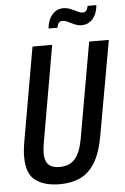

<svg xmlns="http://www.w3.org/2000/svg" viewBox="-59 -908 628 962"><g transform="rotate(-5 255.0 -427.0)"><path d="M203 12Q126 12 81 -21Q36 -54 36 -140Q36 -157 38 -176.5Q40 -196 44 -218L126 -687H225L141 -205Q138 -189 136.5 -175.5Q135 -162 135 -150Q135 -111 153 -92.5Q171 -74 209 -74Q259 -74 286.5 -105.5Q314 -137 326 -204L411 -687H510L426 -216Q411 -128 380 -78Q349 -28 305 -8Q261 12 203 12ZM214 -770Q217 -801 228.5 -822Q240 -843 257 -854Q274 -865 295 -865Q314 -865 331.5 -858Q349 -851 364 -843Q379 -835 392 -835Q404 -835 410 -843Q416 -851 419 -866H463Q460 -836 449 -815Q438 -794 420.5 -783Q403 -772 382 -772Q363 -772 346 -779.5Q329 -787 314 -794.5Q299 -802 286 -802Q274 -802 267.5 -793.5Q261 -785 259 -770Z"/></g></svg>

Font: Archivo ExtraCondensed Medium
Style: Italic
Weight: 500
Width: 2
Italic angle: -10°
Designer: Hector Gatti
Foundry: Omnibus-Type
Version: Version 2.001